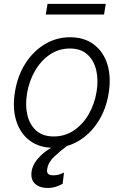

<svg xmlns="http://www.w3.org/2000/svg" viewBox="-20 -743 631 980"><path d="M252.8 11.4Q181.1 11.4 132.3 -25Q83.5 -61.4 63 -126.1Q42.6 -190.7 56.5 -275.2Q70 -357.6 110.3 -420.1Q150.6 -482.6 209.5 -517.8Q268.5 -552.9 337.7 -552.9Q409.8 -552.9 458.6 -516.3Q507.5 -479.8 527.9 -415.1Q548.3 -350.5 534.4 -265.6Q521 -183.9 480.6 -121.4Q440.3 -58.9 381.4 -23.8Q322.4 11.4 252.8 11.4ZM253.9 -46.5Q311.8 -46.5 357.6 -77.6Q403.4 -108.7 433.2 -160.7Q463.1 -212.7 473 -275.2Q483 -335.2 471.1 -385.1Q459.2 -435 425.8 -465.2Q392.4 -495.4 337 -495.4Q279.5 -495.4 233.7 -464Q187.9 -432.5 158 -380.3Q128.2 -328.1 117.9 -265.6Q108 -206 119.7 -156.1Q131.4 -106.2 165 -76.3Q198.5 -46.5 253.9 -46.5ZM222.7 216.3Q179.7 216.3 156.4 192.5Q133.2 168.7 143.1 122.5Q152.3 84.5 192.1 47.1Q231.9 9.6 316.1 -25.9L324.6 0Q289.4 25.9 258.2 55Q226.9 84.2 221.2 118.3Q217.7 133.5 224.3 142.6Q230.8 151.6 253.6 152Q270.6 151.6 284.3 147Q297.9 142.4 306.8 137.8L299.7 195Q287.6 202.4 267.6 209.3Q247.5 216.3 222.7 216.3ZM519.9 -723.4 511 -668.7H213.4L222.7 -723.4Z"/></svg>

Font: Inter UI Light
Style: Italic
Weight: 300
Italic angle: 9.39999°
Designer: Rasmus Andersson
Foundry: rsms
Version: 3.2;8d6f07862